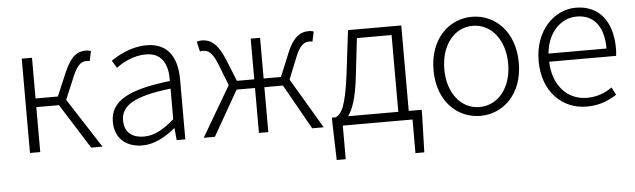

<svg xmlns="http://www.w3.org/2000/svg" viewBox="-47 -719 3574 1081"><g transform="rotate(-5 1740.0 -178.5)"><path d="M329 -280 382 -406C412 -477 435 -488 463 -488C471 -488 473 -488 480 -486L492 -542C486 -544 475 -547 465 -547C416 -547 379 -526 339 -432L284 -303H158V-533H100V0H158V-254H286L446 0H510Z M735 13C803 13 867 -24 921 -68H923L929 0H978V-338C978 -456 933 -547 806 -547C719 -547 645 -505 604 -477L630 -435C667 -463 728 -496 798 -496C899 -496 922 -414 920 -335C685 -308 580 -252 580 -134C580 -35 649 13 735 13ZM747 -36C688 -36 638 -64 638 -137C638 -219 710 -268 920 -292V-119C857 -64 806 -36 747 -36Z M1592 -284 1641 -406C1669 -476 1694 -488 1722 -488C1730 -488 1732 -488 1739 -486L1751 -542C1745 -544 1734 -547 1724 -547C1676 -547 1634 -522 1598 -432L1545 -303H1447V-533H1394V-303H1296L1244 -432C1206 -522 1166 -547 1117 -547C1108 -547 1097 -544 1090 -542L1103 -486C1110 -488 1112 -488 1119 -488C1148 -488 1172 -476 1200 -406L1248 -283L1082 0H1145L1290 -254H1394V0H1447V-254H1552L1695 0H1760Z M1990 -484H2186V-50H1902C1928 -84 1952 -147 1966 -277ZM2245 -50V-533H1944L1914 -286C1891 -104 1865 -66 1833 -50H1811V-15L1817 190H1868V0H2262V190H2312L2318 -15V-50Z M2645 13C2774 13 2886 -89 2886 -266C2886 -444 2774 -547 2645 -547C2516 -547 2404 -444 2404 -266C2404 -89 2516 13 2645 13ZM2645 -37C2541 -37 2465 -130 2465 -266C2465 -402 2541 -496 2645 -496C2749 -496 2826 -402 2826 -266C2826 -130 2749 -37 2645 -37Z M3246 13C3323 13 3373 -12 3416 -39L3394 -82C3354 -54 3309 -36 3252 -36C3137 -36 3060 -127 3057 -257H3435C3437 -270 3438 -284 3438 -299C3438 -455 3361 -547 3232 -547C3111 -547 2998 -439 2998 -266C2998 -91 3109 13 3246 13ZM3057 -303C3068 -425 3146 -497 3233 -497C3326 -497 3385 -432 3385 -303Z"/></g></svg>

Font: Noto Sans CJK JP Light
Style: Regular
Weight: 300
Designer: Ryoko NISHIZUKA (kana & ideographs); Paul D. Hunt (Latin, Greek & Cyrillic); Wenlong ZHANG (bopomofo); Sandoll Communica
Foundry: Adobe Systems Incorporated
Version: Version 1.004;PS 1.004;hotconv 1.0.82;makeotf.lib2.5.63406